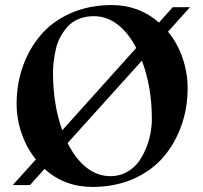

<svg xmlns="http://www.w3.org/2000/svg" viewBox="-20 -718 792 750"><path d="M223.1 -209 512.2 -530.8Q481.9 -589.4 439.7 -622.1Q397.5 -654.8 346.2 -654.8Q314 -654.8 287.8 -644Q261.7 -633.3 244.9 -614.7Q228 -596.2 216.1 -574.2Q204.1 -552.2 198.2 -526.1Q192.4 -500 189.7 -478Q187 -456.1 187 -434.1Q187 -310.1 223.1 -209ZM534.2 -481 244.1 -159.2Q274.4 -98.1 317.1 -64Q359.9 -29.8 412.1 -29.8Q446.3 -29.8 474.6 -45.4Q502.9 -61 520.8 -85.2Q538.6 -109.4 550.8 -139.6Q563 -169.9 568.1 -198.2Q573.2 -226.6 573.2 -252Q573.2 -379.9 534.2 -481ZM654.8 -689.9H722.2L636.2 -594.2Q673.3 -549.8 693.1 -491.7Q712.9 -433.6 712.9 -373Q712.9 -296.4 688.7 -227.8Q664.6 -159.2 618.9 -105.2Q573.2 -51.3 501.5 -19.5Q429.7 12.2 340.8 12.2Q231.9 12.2 153.8 -58.1L97.2 4.9H29.8L120.1 -95.2Q84 -140.1 64.5 -196.8Q44.9 -253.4 44.9 -313Q44.9 -389.6 69.1 -458.3Q93.3 -526.9 138.9 -580.8Q184.6 -634.8 256.3 -666.5Q328.1 -698.2 417 -698.2Q522.9 -698.2 601.1 -629.9Z"/></svg>

Font: Bluu Next
Style: Bold
Weight: 700
Designer: Jean-Baptiste Morizot, Igor Stepanchenko (Cyrillic)
Foundry: Igor Stepanchenko
Version: Version 1.005